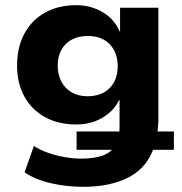

<svg xmlns="http://www.w3.org/2000/svg" viewBox="-20 -531 702 742"><path d="M301 191Q239 191 178.5 177.5Q118 164 75 135L111 33Q135 49 167 60Q199 71 232 76.5Q265 82 293 82Q343 82 376 70.5Q409 59 425 31L435 48H276V-23H456L438 -5Q441 -14 441.5 -23.5Q442 -33 442 -44V-144H440Q420 -102 376 -76Q332 -50 274 -50Q206 -50 154.5 -78Q103 -106 74.5 -157.5Q46 -209 46 -278Q46 -349 74.5 -401.5Q103 -454 154.5 -482.5Q206 -511 274 -511Q332 -511 377.5 -483.5Q423 -456 442 -410L444 -409V-501H592V-70Q592 -52 590 -34.5Q588 -17 586 -1L575 -23H652V48H559L578 29Q553 113 481.5 152Q410 191 301 191ZM319 -159Q355 -159 381 -173.5Q407 -188 421 -214Q435 -240 435 -274Q435 -328 404 -360Q373 -392 319 -392Q284 -392 257.5 -378Q231 -364 217 -338Q203 -312 203 -277Q203 -242 217.5 -215Q232 -188 258 -173.5Q284 -159 319 -159Z"/></svg>

Font: Nunito Sans 8pt ExtraBold
Style: Regular
Weight: 800
Version: Version 3.101;gftools[0.9.27]